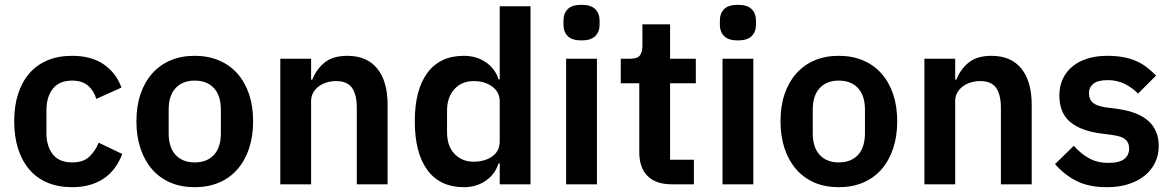

<svg xmlns="http://www.w3.org/2000/svg" viewBox="-20 -766 4875 798"><path d="M280 12Q222 12 177 -7Q132 -26 101.5 -62Q71 -98 55 -148.5Q39 -199 39 -262Q39 -325 55 -375Q71 -425 101.5 -460.5Q132 -496 177 -515Q222 -534 280 -534Q359 -534 410.5 -499Q462 -464 485 -402L380 -355Q371 -388 346.5 -409.5Q322 -431 280 -431Q226 -431 199.5 -397Q173 -363 173 -308V-213Q173 -158 199.5 -124.5Q226 -91 280 -91Q326 -91 351 -114.5Q376 -138 390 -173L488 -126Q462 -57 409 -22.5Q356 12 280 12Z M789 12Q733 12 688.5 -7Q644 -26 612.5 -62Q581 -98 564 -148.5Q547 -199 547 -262Q547 -325 564 -375Q581 -425 612.5 -460.5Q644 -496 688.5 -515Q733 -534 789 -534Q845 -534 890 -515Q935 -496 966.5 -460.5Q998 -425 1015 -375Q1032 -325 1032 -262Q1032 -199 1015 -148.5Q998 -98 966.5 -62Q935 -26 890 -7Q845 12 789 12ZM789 -91Q840 -91 869 -122Q898 -153 898 -213V-310Q898 -369 869 -400Q840 -431 789 -431Q739 -431 710 -400Q681 -369 681 -310V-213Q681 -153 710 -122Q739 -91 789 -91Z M1145 0V-522H1273V-435H1278Q1294 -477 1328.5 -505.5Q1363 -534 1424 -534Q1505 -534 1548 -481Q1591 -428 1591 -330V0H1463V-317Q1463 -373 1443 -401Q1423 -429 1377 -429Q1357 -429 1338.5 -423.5Q1320 -418 1305.5 -407.5Q1291 -397 1282 -381.5Q1273 -366 1273 -345V0Z M2057 -87H2052Q2038 -42 1999 -15Q1960 12 1908 12Q1809 12 1756.5 -59Q1704 -130 1704 -262Q1704 -393 1756.5 -463.5Q1809 -534 1908 -534Q1960 -534 1999 -507.5Q2038 -481 2052 -436H2057V-740H2185V0H2057ZM1949 -94Q1995 -94 2026 -116Q2057 -138 2057 -179V-345Q2057 -383 2026 -406Q1995 -429 1949 -429Q1899 -429 1868.5 -395.5Q1838 -362 1838 -306V-216Q1838 -160 1868.5 -127Q1899 -94 1949 -94Z M2397 -598Q2357 -598 2339.5 -616Q2322 -634 2322 -662V-682Q2322 -710 2339.5 -728Q2357 -746 2397 -746Q2436 -746 2454 -728Q2472 -710 2472 -682V-662Q2472 -634 2454 -616Q2436 -598 2397 -598ZM2333 -522H2461V0H2333Z M2772 0Q2706 0 2671.5 -34.5Q2637 -69 2637 -133V-420H2560V-522H2600Q2629 -522 2639.5 -535.5Q2650 -549 2650 -576V-665H2765V-522H2872V-420H2765V-102H2864V0Z M3047 -598Q3007 -598 2989.5 -616Q2972 -634 2972 -662V-682Q2972 -710 2989.5 -728Q3007 -746 3047 -746Q3086 -746 3104 -728Q3122 -710 3122 -682V-662Q3122 -634 3104 -616Q3086 -598 3047 -598ZM2983 -522H3111V0H2983Z M3466 12Q3410 12 3365.5 -7Q3321 -26 3289.5 -62Q3258 -98 3241 -148.5Q3224 -199 3224 -262Q3224 -325 3241 -375Q3258 -425 3289.5 -460.5Q3321 -496 3365.5 -515Q3410 -534 3466 -534Q3522 -534 3567 -515Q3612 -496 3643.5 -460.5Q3675 -425 3692 -375Q3709 -325 3709 -262Q3709 -199 3692 -148.5Q3675 -98 3643.5 -62Q3612 -26 3567 -7Q3522 12 3466 12ZM3466 -91Q3517 -91 3546 -122Q3575 -153 3575 -213V-310Q3575 -369 3546 -400Q3517 -431 3466 -431Q3416 -431 3387 -400Q3358 -369 3358 -310V-213Q3358 -153 3387 -122Q3416 -91 3466 -91Z M3822 0V-522H3950V-435H3955Q3971 -477 4005.5 -505.5Q4040 -534 4101 -534Q4182 -534 4225 -481Q4268 -428 4268 -330V0H4140V-317Q4140 -373 4120 -401Q4100 -429 4054 -429Q4034 -429 4015.5 -423.5Q3997 -418 3982.5 -407.5Q3968 -397 3959 -381.5Q3950 -366 3950 -345V0Z M4581 12Q4506 12 4455 -13.5Q4404 -39 4365 -84L4443 -160Q4472 -127 4506.5 -108Q4541 -89 4586 -89Q4632 -89 4652.5 -105Q4673 -121 4673 -149Q4673 -172 4658.5 -185.5Q4644 -199 4609 -204L4557 -211Q4472 -222 4427.5 -259.5Q4383 -297 4383 -369Q4383 -407 4397 -437.5Q4411 -468 4437 -489.5Q4463 -511 4499.5 -522.5Q4536 -534 4581 -534Q4619 -534 4648.5 -528.5Q4678 -523 4702 -512.5Q4726 -502 4746 -486.5Q4766 -471 4785 -452L4710 -377Q4687 -401 4655 -417Q4623 -433 4585 -433Q4543 -433 4524.5 -418Q4506 -403 4506 -379Q4506 -353 4521.5 -339.5Q4537 -326 4574 -320L4627 -313Q4796 -289 4796 -159Q4796 -121 4780.5 -89.5Q4765 -58 4737 -35.5Q4709 -13 4669.5 -0.5Q4630 12 4581 12Z"/></svg>

Font: IBM Plex Sans Thai SemiBold
Style: Regular
Weight: 600
Designer: Mike Abbink, Paul van der Laan, Pieter van Rosmalen, Ben Mitchell, Mark Frömberg
Foundry: Bold Monday
Version: Version 1.1